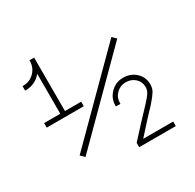

<svg xmlns="http://www.w3.org/2000/svg" viewBox="-152 -862 1043 1027"><g transform="rotate(-30 370.0 -348.0)"><path d="M279 -366V-338H50V-366H150V-613Q133 -591 107.5 -579Q82 -567 54 -567H49V-595H54Q94 -595 122 -623Q150 -651 150 -691V-696H179V-366ZM615 -562 151 -98 128 -121 592 -585ZM652 -28V0H426V-27L428 -29Q460 -65 503 -111Q546 -157 571 -183L577 -190Q596 -210 606.5 -226.5Q617 -243 617 -262Q617 -294 594 -315.5Q571 -337 536 -337Q503 -337 479 -313.5Q455 -290 455 -256V-251H427V-256Q427 -301 459 -333Q491 -365 536 -365Q583 -365 614.5 -335.5Q646 -306 646 -262Q646 -236 633 -216Q620 -196 597 -170L592 -164Q564 -136 467 -28Z"/></g></svg>

Font: Major Mono Display
Style: Regular
Weight: 400
Designer: Emre Parlak
Foundry: Emre Parlak
Version: Version 2.000; ttfautohint (v1.8) -l 8 -r 50 -G 200 -x 14 -D